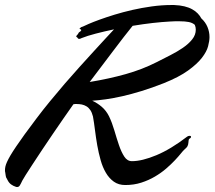

<svg xmlns="http://www.w3.org/2000/svg" viewBox="-98 -727 856 766"><path d="M661.1 -175.8Q658.7 -174.3 657.5 -173.3Q656.2 -172.4 655.5 -170.9Q654.8 -169.4 654.5 -166.7Q654.3 -164.1 653.8 -159.2Q653.3 -154.3 652.6 -150.9Q651.9 -147.5 650.1 -144Q648.4 -140.6 645 -137.2Q641.6 -133.8 636.2 -128.9Q632.8 -126 623.5 -114.5Q614.3 -103 599.6 -87.4Q585 -71.8 564.9 -54.4Q544.9 -37.1 520 -22.5Q495.1 -7.8 465.6 1.7Q436 11.2 401.9 11.2Q375 11.2 356.2 -2.2Q337.4 -15.6 324.5 -37.6Q311.5 -59.6 303.5 -88.1Q295.4 -116.7 290 -147.2Q284.7 -177.7 281 -207.5Q277.3 -237.3 272.9 -262.2Q269 -277.8 262.5 -287.6Q255.9 -297.4 247.1 -302.7Q238.3 -308.1 228.3 -310.1Q218.3 -312 208 -312Q204.1 -312 201.2 -312Q198.2 -312 194.8 -311Q177.7 -287.1 156.5 -256.3Q135.3 -225.6 113.3 -193.4Q91.3 -161.1 70.3 -129.6Q49.3 -98.1 32.5 -72.3Q15.6 -46.4 4.4 -28.8Q-6.8 -11.2 -8.8 -6.8Q-15.1 6.8 -19 12.9Q-22.9 19 -28.8 19Q-30.3 19 -32 19Q-33.7 19 -35.2 18.1Q-44.9 15.1 -53.7 8.8Q-62.5 2.4 -67.9 -8.8Q-70.3 -14.2 -71.5 -15.6Q-72.8 -17.1 -73.5 -19Q-74.2 -21 -75 -24.9Q-75.7 -28.8 -77.1 -39.1Q-78.1 -41.5 -78.1 -43.9Q-78.1 -46.4 -78.1 -48.8Q-78.1 -55.2 -76.4 -63Q-74.7 -70.8 -69.8 -81.5Q-64.9 -92.3 -56.2 -107.2Q-47.4 -122.1 -33.2 -143.1Q-19 -164.1 0.7 -191.4Q20.5 -218.8 47.9 -254.9Q73.2 -288.6 102.1 -323.7Q130.9 -358.9 160.4 -393.1Q189.9 -427.2 219.2 -459.7Q248.5 -492.2 274.4 -520.5Q300.3 -548.8 321.5 -571.8Q342.8 -594.7 356.9 -609.9Q317.4 -601.6 283.7 -592.8Q250 -584 228 -575.2Q225.1 -573.7 222.7 -572.8Q220.2 -571.8 217.8 -571.8Q213.9 -571.8 212.4 -574.7Q210.9 -577.6 208 -579.1Q206.1 -580.1 206.1 -582Q206.1 -584 211.9 -589.8Q213.9 -592.3 214.4 -593.3Q214.8 -594.2 215.1 -595.2Q215.3 -596.2 217 -597.7Q218.8 -599.1 223.1 -602.1Q226.1 -605 226.1 -606.9Q226.1 -609.4 222.7 -610.4Q219.2 -611.3 219.2 -612.8Q222.2 -615.7 223.6 -616.9Q225.1 -618.2 226.1 -618.7Q227.1 -619.1 228.5 -619.6Q230 -620.1 232.9 -621.1Q238.3 -624 255.9 -631.6Q273.4 -639.2 299.6 -648.7Q325.7 -658.2 359.1 -668.5Q392.6 -678.7 429.9 -687.3Q467.3 -695.8 507.3 -701.4Q547.4 -707 586.9 -707H596.2Q619.6 -706.1 637.7 -701.7Q655.8 -697.3 668.9 -689.9Q682.1 -682.6 690.9 -673.3Q699.7 -664.1 705.1 -653.8Q721.7 -638.7 729.7 -619.4Q737.8 -600.1 737.8 -579.1Q737.8 -564 732.2 -542.5Q726.6 -521 707.5 -496.3Q688.5 -471.7 652.3 -445.6Q616.2 -419.4 555.2 -395Q508.3 -376.5 466.8 -363.8Q425.3 -351.1 389.6 -343Q354 -335 324 -330.8Q293.9 -326.7 270 -325.2Q290.5 -315.9 308.1 -300.8Q325.7 -285.6 336.9 -263.2Q349.1 -237.8 358.2 -206.8Q367.2 -175.8 376.5 -148.4Q385.7 -121.1 397.7 -102.5Q409.7 -84 428.2 -84Q468.8 -84 526.1 -107.9Q583.5 -131.8 648.9 -182.1Q653.3 -185.1 658.2 -185.1Q664.1 -185.1 664.1 -181.2Q664.1 -177.2 661.1 -175.8ZM579.1 -641.1Q549.8 -639.6 511.2 -635.3Q472.7 -630.9 431.2 -624Q417 -606.9 395.8 -579.3Q374.5 -551.8 350.8 -520.3Q327.1 -488.8 303 -457Q278.8 -425.3 259.8 -399.9Q336.9 -412.6 403.1 -431.2Q469.2 -449.7 526.9 -479Q553.7 -492.7 581.5 -506.8Q609.4 -521 632.1 -536.6Q654.8 -552.2 668.9 -570.1Q683.1 -587.9 683.1 -608.9Q683.1 -618.7 679.2 -627.9Q669.9 -636.2 655 -639.2Q640.1 -642.1 619.1 -642.1Q609.9 -642.1 600.1 -642.1Q590.3 -642.1 579.1 -641.1Z"/></svg>

Font: Oregano
Style: Italic
Weight: 400
Italic angle: -12°
Designer: Astigmatic (AOETI)
Foundry: Astigmatic (AOETI)
Version: Version 1.000